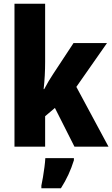

<svg xmlns="http://www.w3.org/2000/svg" viewBox="-20 -780 597 1021"><path d="M220 -451Q220 -415 218 -377.5Q216 -340 212 -306H215Q226 -327 239 -349Q252 -371 263 -387L371 -551H549L386 -318L557 0H376L272 -206L220 -162V0H57V-760H220ZM373 72Q361 111 344 148Q327 185 304 221H200V207Q204 189 208.5 162Q213 135 216.5 108Q220 81 221 61H373Z"/></svg>

Font: Noto Sans Bengali Condensed ExtraBold
Style: Regular
Weight: 800
Width: 3
Designer: Joana Ranito - Universal Thirst; Jelle Bosma - Monotype Design Team
Foundry: Universal Thirst ehf.
Version: Version 3.000; ttfautohint (v1.8.4.7-5d5b)